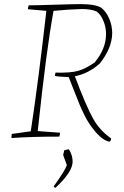

<svg xmlns="http://www.w3.org/2000/svg" viewBox="-20 -666 606 936"><path d="M36 7Q36 -6 37 -13L130 -26Q167 -269 206 -613L116 -621Q116 -630 120 -640Q151 -640 246 -643Q341 -646 373 -646Q445 -646 474 -628Q498 -609 512.5 -575Q527 -541 527 -504Q526 -432 467 -357Q413 -308 345 -294Q401 -146 434 -87.5Q467 -29 521 8V17L514 25Q470 18 414 -65Q402 -83 388.5 -111Q375 -139 366 -161Q357 -183 340 -226.5Q323 -270 315 -290Q263 -292 248 -296Q248 -306 251 -312Q323 -310 360.5 -320.5Q398 -331 442 -362Q497 -429 497 -500Q497 -533 484 -564.5Q471 -596 451 -610Q424 -622 378 -622Q310 -620 241 -613Q206 -424 164 -27L273 -19Q272 -9 269 0Q128 0 36 7ZM250 250Q242 246 242 242Q297 166 306 139L288 90Q291 74 293 67Q308 62 316 62Q334 91 334 122Q334 172 250 250Z"/></svg>

Font: Albura ExtraLight
Style: Italic
Weight: 156
Italic angle: -7°
Designer: Mercedes Jáuregui
Foundry: Omnibus-Type Team
Version: Version 1.000